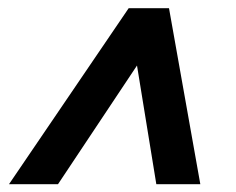

<svg xmlns="http://www.w3.org/2000/svg" viewBox="-20 -578 590 480"><path d="M2.5 -117.5 301.7 -557.5H402.5L480.8 -117.5H370.8L322.5 -414.2L125 -117.5Z"/></svg>

Font: Funnel Sans
Style: Bold Italic
Weight: 700
Italic angle: -14.036°
Designer: NORD ID, Kristian Moeller
Foundry: Dicotype
Version: Version 1.000